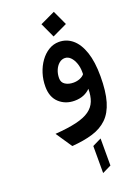

<svg xmlns="http://www.w3.org/2000/svg" viewBox="-213 -1007 973 1357"><g transform="rotate(-20 274.0 -329.0)"><path d="M175.5 12 93.5 -109.5Q190.5 -116.5 253.8 -131.5Q317 -146.5 353.5 -172.5Q390 -198.5 405.2 -237.2Q420.5 -276 420.5 -329.5Q399.5 -307.5 369.5 -295.2Q339.5 -283 301.5 -283Q232.5 -283 186.2 -325.8Q140 -368.5 140 -447Q140 -499 155 -546.2Q170 -593.5 197 -631Q224 -668.5 259.8 -690.2Q295.5 -712 337 -712Q394.5 -712 438.2 -675.2Q482 -638.5 506.8 -565.5Q531.5 -492.5 531.5 -384Q531.5 -270 509.5 -195.5Q487.5 -121 443 -78Q398.5 -35 331.8 -14.8Q265 5.5 175.5 12ZM315 266V62.5L381.5 30V233.5ZM337.5 -406Q364 -406 386.5 -415.2Q409 -424.5 420.5 -439.5V-457Q420.5 -492 409.5 -522.5Q398.5 -553 379.8 -571.8Q361 -590.5 337 -590.5Q313.5 -590.5 294 -574Q274.5 -557.5 263 -530Q251.5 -502.5 251.5 -470Q251.5 -437.5 276.8 -421.8Q302 -406 337.5 -406ZM316 -761 265 -871.5 377 -924 428 -814Z"/></g></svg>

Font: Overpass ExtraBold
Style: Italic
Weight: 800
Italic angle: -10°
Designer: Delve Withrington, Dave Bailey, Thomas Jockin
Foundry: Delve Fonts LLC
Version: Version 4.000